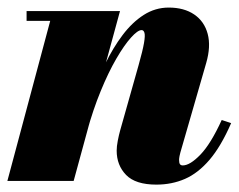

<svg xmlns="http://www.w3.org/2000/svg" viewBox="-20 -490 646 520"><path d="M403.5 10Q347 10 321.5 -16.2Q296 -42.5 296 -82Q296 -93.5 299 -109Q302 -124.5 305.5 -137L355.5 -314Q366.5 -353 370 -373.5Q373.5 -394 371.2 -401.2Q369 -408.5 363.5 -408.5Q353 -408.5 334.8 -388.2Q316.5 -368 295 -331Q273.5 -294 252.8 -243.5Q232 -193 215.5 -133H199Q211 -178.5 227.5 -226Q244 -273.5 265 -317Q286 -360.5 312 -395Q338 -429.5 369.2 -449.5Q400.5 -469.5 437 -469.5Q478.5 -469.5 506 -450.8Q533.5 -432 542.5 -398.2Q551.5 -364.5 538.5 -319.5L468.5 -77Q467.5 -73.5 466.2 -67.2Q465 -61 465 -57Q465 -48.5 467.5 -45.2Q470 -42 475 -42Q494.5 -42 522.8 -71.2Q551 -100.5 580.5 -165L606 -156.5Q578.5 -93.5 547.5 -57.2Q516.5 -21 481 -5.5Q445.5 10 403.5 10ZM0 0 116 -433.5H52V-460H305L179.5 0Z"/></svg>

Font: Bodoni Moda 9pt Black
Style: Italic
Weight: 900
Italic angle: -13°
Designer: Owen Earl
Foundry: indestructible type
Version: Version 2.004